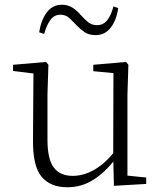

<svg xmlns="http://www.w3.org/2000/svg" viewBox="-20 -775 683 809"><path d="M263 14Q193 14 155.5 -30Q118 -74 119 -185L121 -478L140 -463L35 -476V-502L174 -514L184 -502L180 -377V-188Q180 -103 207 -68.5Q234 -34 286 -34Q334 -34 379.5 -61Q425 -88 463 -137L482 -103H464Q425 -51 375 -18.5Q325 14 263 14ZM460 8 457 -116V-117L458 -467L373 -475V-502L511 -514L521 -502L517 -377V-35L596 -27V0ZM145 -639Q153 -690 177 -722.5Q201 -755 241 -755Q267 -755 286.5 -742Q306 -729 320 -712Q337 -693 352 -681Q367 -669 389 -669Q415 -669 431.5 -689.5Q448 -710 458 -748L478 -741Q471 -690 446.5 -658.5Q422 -627 383 -627Q355 -627 336.5 -639.5Q318 -652 303 -668Q287 -685 272 -699Q257 -713 234 -713Q209 -713 193 -692Q177 -671 166 -632Z"/></svg>

Font: Noto Serif JP
Style: Regular
Weight: 200
Designer: Ryoko NISHIZUKA 西塚涼子 (kana & ideographs); Frank Grießhammer (Latin, Greek & Cyrillic); Wenlong ZHANG 张文龙 (bopomofo); San
Foundry: Adobe
Version: Version 2.001;hotconv 1.1.0;makeotfexe 2.6.0